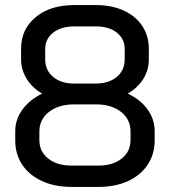

<svg xmlns="http://www.w3.org/2000/svg" viewBox="-20 -728 669 756"><path d="M40 -175V-211Q40 -257 67.5 -295.5Q95 -334 145 -359V-360Q106 -383 84.5 -418.5Q63 -454 63 -494V-536Q63 -613 120.5 -660.5Q178 -708 272 -708H358Q420 -708 467 -686.5Q514 -665 540 -626Q566 -587 566 -536V-494Q566 -453 545 -418.5Q524 -384 484 -360V-359Q534 -335 561.5 -296.5Q589 -258 589 -211V-175Q589 -121 561.5 -79.5Q534 -38 484 -15Q434 8 368 8H262Q196 8 145.5 -15Q95 -38 67.5 -79.5Q40 -121 40 -175ZM358 -399Q408 -399 439.5 -425Q471 -451 471 -494V-535Q471 -575 440 -599.5Q409 -624 358 -624H272Q221 -624 189.5 -599.5Q158 -575 158 -535V-494Q158 -451 189.5 -425Q221 -399 272 -399ZM368 -76Q424 -76 459 -103.5Q494 -131 494 -177V-210Q494 -258 456.5 -287.5Q419 -317 358 -317H272Q211 -317 173 -287.5Q135 -258 135 -210V-177Q135 -131 170 -103.5Q205 -76 262 -76Z"/></svg>

Font: Bai Jamjuree Medium
Style: Regular
Weight: 500
Version: Version 1.000; ttfautohint (v1.6)